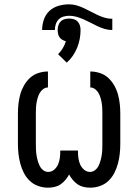

<svg xmlns="http://www.w3.org/2000/svg" viewBox="-20 -861 640 889"><path d="M202 8Q179 8 156.5 0Q134 -8 117.5 -24Q101 -40 90.5 -60.5Q80 -81 74 -103.5Q68 -126 65.5 -149Q63 -172 63 -195V-335Q63 -358 65.5 -380.5Q68 -403 74 -424.5Q80 -446 91.5 -466Q103 -486 119.5 -501Q136 -516 158 -523Q180 -530 202 -530V-456Q190 -456 180 -448.5Q170 -441 164 -430.5Q158 -420 154.5 -408Q151 -396 149 -384Q147 -372 146.5 -359.5Q146 -347 146 -335V-195Q146 -182 146.5 -169Q147 -156 149 -143Q151 -130 154.5 -117.5Q158 -105 163.5 -93.5Q169 -82 179.5 -73.5Q190 -65 203 -65Q219 -65 231 -75.5Q243 -86 249 -100Q255 -114 257 -129Q259 -144 259 -159V-164H341V-159Q341 -144 343 -129Q345 -114 351 -100Q357 -86 369 -75.5Q381 -65 397 -65Q410 -65 420.5 -73.5Q431 -82 436.5 -93.5Q442 -105 445.5 -117.5Q449 -130 451 -143Q453 -156 453.5 -169Q454 -182 454 -195V-335Q454 -347 453.5 -359.5Q453 -372 451 -384Q449 -396 445.5 -408Q442 -420 436 -430.5Q430 -441 420 -448.5Q410 -456 398 -456V-530Q420 -530 442 -523Q464 -516 480.5 -501Q497 -486 508.5 -466Q520 -446 526 -424.5Q532 -403 534.5 -380.5Q537 -358 537 -335V-195Q537 -172 534.5 -149Q532 -126 526 -103.5Q520 -81 509.5 -60.5Q499 -40 482.5 -24Q466 -8 443.5 0Q421 8 398 8Q398 8 398 8Q398 8 398 8Q382 8 367 4.5Q352 1 339.5 -7.5Q327 -16 317 -28Q307 -40 300 -53Q293 -40 283 -28Q273 -16 260.5 -7.5Q248 1 233 4.5Q218 8 202 8Q202 8 202 8Q202 8 202 8ZM175 -722Q175 -746 183 -770Q191 -794 209 -810.5Q227 -827 251 -834Q275 -841 300 -841Q318 -841 335 -836Q352 -831 368 -823.5Q384 -816 400 -807.5Q416 -799 432 -791.5Q448 -784 465 -779Q482 -774 500 -774V-722Q482 -722 465 -727Q448 -732 432 -739.5Q416 -747 400 -755.5Q384 -764 368 -771Q352 -778 335 -783Q318 -788 300 -788Q287 -788 273.5 -784Q260 -780 251 -770.5Q242 -761 238 -748Q234 -735 234 -722ZM289 -571 249 -610Q261 -622 270.5 -637.5Q280 -653 285 -670Q277 -672 269 -676.5Q261 -681 256 -688Q251 -695 249 -704Q247 -713 247 -722Q247 -733 250 -743Q253 -753 260.5 -761Q268 -769 278.5 -772Q289 -775 300 -775Q311 -775 321.5 -772Q332 -769 339.5 -761Q347 -753 350 -743Q353 -733 353 -722Q353 -701 349 -680Q345 -659 337 -639.5Q329 -620 317 -602.5Q305 -585 289 -571Z"/></svg>

Font: Iosevka Slab Extended
Style: Regular
Weight: 400
Width: 7
Monospace: yes
Designer: Belleve Invis
Foundry: Belleve Invis
Version: Version 11.1.1; ttfautohint (v1.8.3)